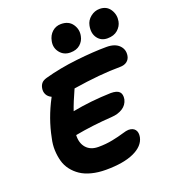

<svg xmlns="http://www.w3.org/2000/svg" viewBox="-167 -1068 1054 1195"><g transform="rotate(-20 359.5 -470.5)"><path d="M538.1 -872.1Q544.4 -904.8 571.8 -926.5Q599.1 -948.2 631.8 -948.2Q678.7 -948.2 701.7 -912.6Q724.6 -877 716.8 -835Q710.9 -803.7 685.3 -781.2Q659.7 -758.8 617.2 -758.8Q574.7 -758.8 551.5 -791Q528.3 -823.2 538.1 -872.1ZM370.1 -754.9Q326.2 -754.9 300.8 -787.4Q275.4 -819.8 284.2 -861.8Q291 -897.9 315.4 -919.9Q339.8 -941.9 374 -941.9Q425.3 -941.9 449.7 -906Q474.1 -870.1 464.8 -828.1Q459 -797.4 434.8 -776.1Q410.6 -754.9 370.1 -754.9ZM328.1 6.8Q276.9 6.8 234.4 -4.2Q191.9 -15.1 162.4 -34.9Q132.8 -54.7 111.6 -82.3Q90.3 -109.9 81.1 -143.3Q71.8 -176.8 70.1 -215.3Q68.4 -253.9 78.1 -294.9Q101.6 -416.5 163.1 -532.2Q163.1 -534.2 165 -536.1Q142.6 -546.4 133.1 -565.2Q123.5 -584 127.9 -606.9Q131.3 -625.5 141.8 -637.9Q152.3 -650.4 175.8 -657.2Q275.4 -685.1 390.9 -698Q506.3 -710.9 591.8 -710.9Q647 -710.9 675 -682.9Q703.1 -654.8 695.8 -613.8Q691.9 -591.8 674.6 -578.4Q657.2 -564.9 627.9 -564.9Q499 -564.9 316.9 -536.1Q281.2 -457.5 263.2 -404.8Q385.3 -428.2 518.1 -432.1Q559.1 -432.1 575 -415.8Q590.8 -399.4 585 -366.2Q576.7 -331.1 546.4 -311.8Q516.1 -292.5 474.1 -290Q339.8 -281.2 227.1 -259.8Q224.6 -207 252.7 -175Q280.8 -143.1 333 -143.1Q382.8 -143.1 427.2 -152.1Q471.7 -161.1 501 -170.2Q530.3 -179.2 543 -179.2Q573.2 -179.2 587.2 -161.1Q601.1 -143.1 595.2 -111.8Q583.5 -56.6 514.6 -24.9Q445.8 6.8 328.1 6.8Z"/></g></svg>

Font: Shantell Sans Normal
Style: Bold Italic
Weight: 700
Italic angle: -11.31°
Designer: Stephen Nixon, Anya Danilova, Shantell Martin
Foundry: Arrow Type
Version: Version 1.006;[559af2be0]